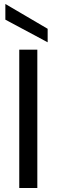

<svg xmlns="http://www.w3.org/2000/svg" viewBox="-20 -947 286 967"><path d="M168 -697V0H77V-697ZM220 -802V-734L7 -848V-927Z"/></svg>

Font: Poppins A&M
Style: Regular-A&M
Weight: 400
Designer: Ninad Kale (Devanagari), Jonny Pinhorn (Latin)
Foundry: Indian Type Foundry
Version: 4.004